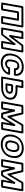

<svg xmlns="http://www.w3.org/2000/svg" viewBox="2159 -2762 638 4996"><g transform="rotate(90 2478.0 -264.0)"><path d="M556 -25H450L519 -414C522 -429 509 -439 498 -439H304C289 -439 276 -425 274 -414L206 -25H100L185 -503H641ZM573 25C584 25 599 15 602 0L695 -528C697 -539 690 -553 675 -553H169C158 -553 142 -543 139 -528L46 0C44 11 52 25 67 25H222C233 25 248 15 251 0L320 -389H464L396 0C394 11 401 25 416 25Z M1175 -503H1291L1206 -25H1101L1154 -326C1154 -326 1137 -373 1110 -339L867 -25H750L835 -503H941L888 -203C888 -203 905 -156 932 -190ZM1169 -553C1162 -553 1152 -549 1146 -541L954 -293L995 -528C997 -539 990 -553 975 -553H819C808 -553 792 -543 789 -528L696 0C694 11 702 25 717 25H873C880 25 890 21 896 13L1088 -235L1047 0C1045 11 1052 25 1067 25H1223C1234 25 1249 15 1252 0L1345 -528C1347 -539 1340 -553 1325 -553Z M1532 -257C1517 -173 1524 -79 1637 -79C1695 -79 1747 -107 1770 -158H1867C1852 -117 1824 -87 1792 -64C1753 -36 1694 -15 1628 -15C1500 -15 1439 -76 1425 -161C1420 -191 1421 -222 1427 -257L1430 -271C1450 -385 1514 -460 1604 -494C1636 -506 1673 -513 1715 -513C1822 -513 1878 -470 1897 -407C1902 -392 1904 -374 1903 -357H1807C1806 -413 1763 -449 1701 -449C1590 -449 1550 -354 1535 -271ZM1380 -271 1377 -257C1370 -217 1369 -179 1375 -144C1392 -38 1473 35 1619 35C1696 35 1765 10 1816 -25C1864 -59 1912 -112 1924 -183C1926 -194 1918 -208 1903 -208H1758C1746 -208 1732 -199 1729 -185C1721 -150 1695 -129 1646 -129C1575 -129 1568 -175 1582 -257L1585 -271C1599 -352 1624 -399 1692 -399C1740 -399 1762 -372 1755 -332C1753 -321 1760 -307 1775 -307H1920C1931 -307 1947 -317 1950 -332C1956 -367 1955 -399 1946 -428C1921 -511 1845 -563 1724 -563C1539 -563 1411 -444 1380 -271Z M2268 -25H2026L2111 -503H2217L2194 -374C2191 -359 2204 -349 2215 -349H2325C2435 -349 2500 -311 2519 -251C2525 -232 2526 -211 2522 -186C2502 -75 2391 -25 2268 -25ZM2249 -399 2271 -528C2273 -539 2266 -553 2251 -553H2095C2084 -553 2068 -543 2065 -528L1972 0C1970 11 1978 25 1993 25H2259C2301 25 2339 20 2375 10C2466 -16 2553 -77 2572 -186C2578 -217 2576 -247 2568 -274C2541 -357 2454 -399 2334 -399ZM2417 -186C2429 -255 2377 -285 2313 -285H2203C2188 -285 2176 -271 2174 -260L2148 -113C2145 -98 2158 -88 2169 -88H2279C2341 -88 2405 -117 2417 -186ZM2367 -186C2362 -155 2339 -138 2288 -138H2203L2220 -235H2305C2357 -235 2373 -219 2367 -186Z M3039 -157 3245 -503H3398L3314 -25H3209L3262 -324C3262 -324 3235 -365 3216 -334L3028 -25H2958L2881 -329C2881 -329 2837 -353 2831 -319L2780 -25H2673L2758 -503H2910L2993 -157C2993 -157 3012 -111 3039 -157ZM3029 -232 2955 -538C2953 -546 2945 -553 2935 -553H2742C2731 -553 2715 -543 2712 -528L2619 0C2617 11 2625 25 2640 25H2796C2807 25 2822 15 2825 0L2860 -197L2912 10C2914 18 2922 25 2932 25H3036C3045 25 3055 19 3061 10L3190 -203L3155 0C3153 11 3160 25 3175 25H3330C3341 25 3357 15 3360 0L3453 -528C3455 -539 3447 -553 3432 -553H3238C3229 -553 3218 -547 3212 -538Z M3536 -269C3556 -385 3624 -459 3718 -494C3751 -506 3788 -513 3829 -513C3958 -513 4022 -452 4038 -367C4044 -337 4044 -305 4038 -269L4036 -259C4016 -143 3948 -69 3854 -34C3821 -22 3784 -15 3743 -15C3614 -15 3550 -76 3534 -161C3528 -191 3529 -223 3535 -259ZM3486 -269 3485 -259C3478 -218 3477 -179 3484 -143C3504 -39 3587 35 3734 35C3781 35 3824 28 3864 13C3978 -30 4062 -125 4086 -259L4088 -269C4095 -310 4095 -349 4088 -385C4068 -489 3985 -563 3838 -563C3791 -563 3748 -556 3708 -541C3594 -498 3510 -403 3486 -269ZM3932 -269C3947 -356 3928 -449 3818 -449C3708 -449 3657 -355 3642 -269L3640 -259C3625 -171 3642 -79 3754 -79C3865 -79 3916 -172 3931 -259ZM3882 -269 3881 -259C3867 -180 3834 -129 3763 -129C3691 -129 3676 -179 3690 -259L3692 -269C3706 -347 3739 -399 3809 -399C3880 -399 3896 -347 3882 -269Z M4542 -157 4748 -503H4901L4817 -25H4712L4765 -324C4765 -324 4738 -365 4719 -334L4531 -25H4461L4384 -329C4384 -329 4340 -353 4334 -319L4283 -25H4176L4261 -503H4413L4496 -157C4496 -157 4515 -111 4542 -157ZM4532 -232 4458 -538C4456 -546 4448 -553 4438 -553H4245C4234 -553 4218 -543 4215 -528L4122 0C4120 11 4128 25 4143 25H4299C4310 25 4325 15 4328 0L4363 -197L4415 10C4417 18 4425 25 4435 25H4539C4548 25 4558 19 4564 10L4693 -203L4658 0C4656 11 4663 25 4678 25H4833C4844 25 4860 15 4863 0L4956 -528C4958 -539 4950 -553 4935 -553H4741C4732 -553 4721 -547 4715 -538Z"/></g></svg>

Font: Asimov
Style: WidOuIt
Weight: 500
Designer: Google
Version: Version 2.000980; 2014